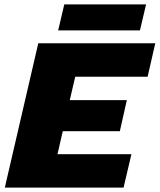

<svg xmlns="http://www.w3.org/2000/svg" viewBox="-20 -858 730 878"><path d="M2 0 155 -660H690L655 -507H324L299 -400H560L528 -258H267L243 -153H581L545 0ZM648 -838 620 -719H246L274 -838Z"/></svg>

Font: Work Sans ExtraBold
Style: Italic
Weight: 800
Italic angle: -13°
Designer: Wei Huang
Foundry: Wei Huang
Version: Version 2.012; ttfautohint (v1.8.3)